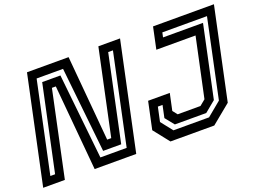

<svg xmlns="http://www.w3.org/2000/svg" viewBox="-116 -939 1578 1178"><g transform="rotate(-20 673.0 -350.0)"><path d="M54 -53H85L204 -611.5H323L381.5 -55H553L678.5 -646H647.5L529 -87H411L352 -644H179.5ZM-12 0 137 -700H408.5L458 -143.5H484.5L603 -700H744.5L595.5 0H324L273.5 -558H248L129.5 0ZM819 0 737.5 -103 775.5 -281.5H917L893.5 -172L917.5 -141.5H1066.5L1103.5 -172L1186 -558.5H930L960 -700H1357.5L1230.5 -103L1105 0ZM859.5 -58H1092L1184 -134L1292.5 -646H1001L994.5 -615.5H1255.5L1156 -147.5L1085 -89H880L833 -147.5L850 -227.5H819.5L799.5 -134Z"/></g></svg>

Font: Tourney Thin SemiBold
Style: Italic
Weight: 600
Italic angle: -12°
Version: Version 1.015